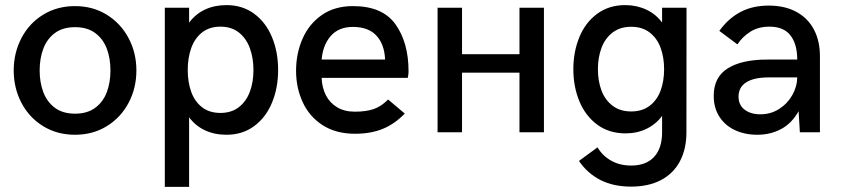

<svg xmlns="http://www.w3.org/2000/svg" viewBox="-20 -518 3295 752"><path d="M33.7 -242.2Q33.7 -311 64 -368.9Q94.2 -426.8 148.9 -460.4Q203.6 -494.1 273.9 -494.1Q343.8 -494.1 398.4 -460.2Q453.1 -426.3 483.6 -368.7Q514.2 -311 514.2 -242.2Q514.2 -172.9 483.6 -115.2Q453.1 -57.6 398.4 -23.9Q343.8 9.8 273.9 9.8Q203.6 9.8 148.9 -23.9Q94.2 -57.6 64 -115.2Q33.7 -172.9 33.7 -242.2ZM412.6 -242.2Q412.6 -289.6 398.2 -327.6Q383.8 -365.7 352.8 -388.7Q321.8 -411.6 273.9 -411.6Q226.1 -411.6 195.1 -388.7Q164.1 -365.7 149.7 -327.4Q135.3 -289.1 135.3 -242.2Q135.3 -195.3 149.7 -157Q164.1 -118.7 195.1 -95.7Q226.1 -72.8 273.9 -72.8Q321.8 -72.8 352.8 -95.7Q383.8 -118.7 398.2 -156.7Q412.6 -194.8 412.6 -242.2Z M625.5 -487.8H720.7V-429.2Q746.1 -463.4 783.2 -480.7Q820.3 -498 867.2 -498Q929.7 -498 975.6 -464.1Q1021.5 -430.2 1045.4 -372.3Q1069.3 -314.5 1069.3 -244.1Q1069.3 -173.8 1045.4 -116Q1021.5 -58.1 975.6 -24.2Q929.7 9.8 867.2 9.8Q819.8 9.8 782.5 -7.8Q745.1 -25.4 720.7 -58.6V213.9H625.5ZM972.7 -243.7Q972.7 -291 958.5 -329.6Q944.3 -368.2 915.3 -390.9Q886.2 -413.6 843.3 -413.6Q800.3 -413.6 771.5 -390.9Q742.7 -368.2 729 -329.8Q715.3 -291.5 715.3 -243.7Q715.3 -196.3 729 -158.2Q742.7 -120.1 771.5 -97.9Q800.3 -75.7 843.3 -75.7Q886.2 -75.7 915.3 -98.1Q944.3 -120.6 958.5 -158.4Q972.7 -196.3 972.7 -243.7Z M1139.6 -241.2Q1139.6 -308.1 1164.8 -366Q1189.9 -423.8 1240.2 -459Q1290.5 -494.1 1362.3 -494.1Q1478.5 -494.1 1529.3 -422.4Q1580.1 -350.6 1580.1 -239.7Q1580.1 -231.4 1578.9 -223.4Q1577.6 -215.3 1577.1 -212.9H1239.7Q1241.2 -174.8 1256.3 -145Q1271.5 -115.2 1300.3 -97.9Q1329.1 -80.6 1369.6 -80.6Q1413.6 -80.6 1443.6 -90.8Q1473.6 -101.1 1500 -128.4L1565.4 -73.2Q1524.4 -31.2 1477.8 -12.7Q1431.2 5.9 1370.6 5.9Q1295.9 5.9 1243.9 -27.6Q1191.9 -61 1165.8 -117.4Q1139.6 -173.8 1139.6 -241.2ZM1488.3 -284.7Q1485.8 -344.7 1454.1 -378.7Q1422.4 -412.6 1362.3 -412.6Q1306.6 -412.6 1275.6 -377.2Q1244.6 -341.8 1239.7 -284.7Z M1693.8 0V-487.8H1789.6V-305.7H2014.6V-487.8H2110.4V0H2014.6V-233.4H1789.6V0Z M2451.7 212.9Q2382.3 212.9 2331.3 186.8Q2280.3 160.6 2247.6 112.3L2320.3 59.1Q2339.8 92.3 2373.8 111.3Q2407.7 130.4 2452.1 130.4Q2510.7 130.4 2542 96.4Q2573.2 62.5 2573.2 0V-64Q2548.8 -31.2 2512 -13.4Q2475.1 4.4 2430.2 4.4Q2365.7 4.4 2319.6 -29.5Q2273.4 -63.5 2249.5 -120.8Q2225.6 -178.2 2225.6 -247.1Q2225.6 -315.4 2249.3 -372.8Q2272.9 -430.2 2319.1 -464.1Q2365.2 -498 2428.7 -498Q2473.1 -498 2511 -480.5Q2548.8 -462.9 2573.2 -429.7V-487.8H2668.9L2668.5 0Q2668.5 65.4 2643.1 113.5Q2617.7 161.6 2568.8 187.3Q2520 212.9 2451.7 212.9ZM2581.1 -247.1Q2581.1 -293 2567.4 -330.6Q2553.7 -368.2 2524.7 -390.6Q2495.6 -413.1 2452.1 -413.1Q2408.7 -413.1 2379.4 -390.6Q2350.1 -368.2 2335.9 -330.6Q2321.8 -293 2321.8 -247.1Q2321.8 -200.7 2335.9 -163.3Q2350.1 -126 2379.4 -103.8Q2408.7 -81.5 2452.1 -81.5Q2495.6 -81.5 2524.7 -103.8Q2553.7 -126 2567.4 -163.3Q2581.1 -200.7 2581.1 -247.1Z M2775.4 -142.6Q2775.4 -215.8 2830.3 -250.2Q2885.3 -284.7 2983.9 -284.7H3102.5Q3102.5 -345.2 3075.9 -379.4Q3049.3 -413.6 2993.7 -413.6Q2950.2 -413.6 2918.9 -393.8Q2887.7 -374 2868.2 -344.2L2797.4 -397Q2832 -445.3 2879.6 -470.7Q2927.2 -496.1 2990.7 -496.1Q3054.2 -496.1 3099.4 -471.4Q3144.5 -446.8 3168 -402.1Q3191.4 -357.4 3191.4 -297.9V0H3112.8L3107.9 -82.5Q3080.6 -34.2 3038.8 -12.2Q2997.1 9.8 2945.8 9.8Q2897.5 9.8 2858.6 -8.3Q2819.8 -26.4 2797.6 -61Q2775.4 -95.7 2775.4 -142.6ZM3102.5 -214.8H2990.7Q2933.1 -214.8 2902.8 -195.6Q2872.6 -176.3 2872.6 -139.6Q2872.6 -106.4 2896.5 -88.4Q2920.4 -70.3 2958 -70.3Q2999 -70.3 3031.7 -91.3Q3064.5 -112.3 3083.3 -145.8Q3102.1 -179.2 3102.5 -214.8Z"/></svg>

Font: Acari Sans Medium
Style: Regular
Weight: 500
Designer: Alfredo Marco Pradil and Stefan Peev
Foundry: Hanken Design Co.
Version: Version 1.045